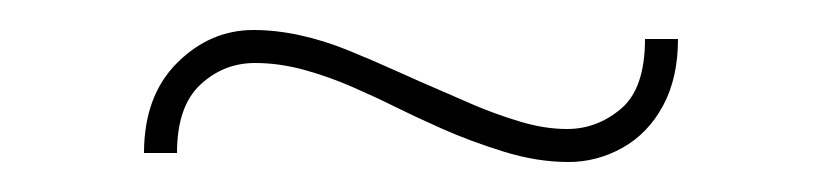

<svg xmlns="http://www.w3.org/2000/svg" viewBox="-20 -359 550 128"><path d="M359 -251Q338 -251 315.5 -258Q293 -265 274 -273.5Q255 -282 243 -288Q231 -294 215 -301Q199 -308 182.5 -312.5Q166 -317 150 -317Q129 -317 113.5 -302.5Q98 -288 98 -257H76Q76 -295 98 -317Q120 -339 149 -339Q164 -339 180 -335.5Q196 -332 212 -325.5Q228 -319 243.5 -312Q259 -305 273 -299Q282 -295 296 -289Q310 -283 326.5 -278Q343 -273 358 -273Q378 -273 394 -286.5Q410 -300 410 -333H432Q432 -307 422 -288.5Q412 -270 395 -260.5Q378 -251 359 -251Z"/></svg>

Font: Lexend Deca Thin
Style: Regular
Weight: 250
Designer: Bonnie Shaver-Troup, Thomas Jockin
Foundry: Lexend
Version: Version 1.007